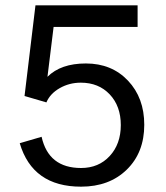

<svg xmlns="http://www.w3.org/2000/svg" viewBox="-20 -688 623 720"><path d="M521 -220Q521 -116 455.5 -52Q390 12 284 12Q102 12 54 -151L136 -175Q162 -58 284 -58Q350 -58 391.5 -103Q433 -148 433 -219Q433 -290 391.5 -334Q350 -378 283 -378Q240 -378 204 -357.5Q168 -337 154 -304L72 -328L113 -668H496V-587H181L158 -400Q208 -450 302 -450Q399 -450 460 -385.5Q521 -321 521 -220Z"/></svg>

Font: Atkinson Hyperlegible Pro
Style: Regular
Weight: 400
Designer: Elliott Scott, Megan Eiswerth, Linus Boman, Theodore Petrosky, Jacob Perez
Foundry: Braille Institute
Version: Version 1.5.1